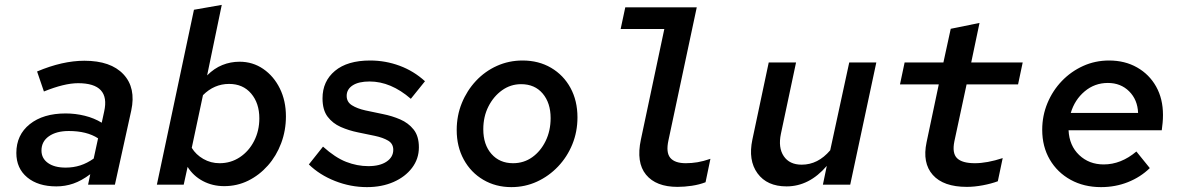

<svg xmlns="http://www.w3.org/2000/svg" viewBox="-20 -757 4840 787"><path d="M211 7Q136 7 91.5 -30Q47 -67 47 -130Q47 -204 102 -248Q157 -292 249 -292Q289 -292 327.5 -282.5Q366 -273 397 -254L407 -300Q433 -416 300 -416Q244 -416 160 -382L132 -464Q236 -508 326 -508Q434 -508 486 -452.5Q538 -397 518 -304L451 0H341L350 -43Q314 -16 280.5 -4.5Q247 7 211 7ZM150 -140Q150 -108 176.5 -89Q203 -70 249 -70Q281 -70 309 -79Q337 -88 364 -107L382 -190Q336 -220 262 -220Q211 -220 180.5 -198.5Q150 -177 150 -140Z M899 6Q851 6 811.5 -15Q772 -36 749 -73L733 0H623L775 -717L889 -737L829 -448Q858 -477 891.5 -490.5Q925 -504 962 -504Q1016 -504 1059 -474.5Q1102 -445 1127 -394.5Q1152 -344 1152 -280Q1152 -222 1132.5 -170Q1113 -118 1078 -78.5Q1043 -39 997.5 -16.5Q952 6 899 6ZM766 -151Q783 -123 813.5 -105.5Q844 -88 880 -88Q926 -88 963 -112.5Q1000 -137 1021.5 -179Q1043 -221 1043 -272Q1043 -334 1009.5 -373.5Q976 -413 919 -413Q858 -413 812 -367Z M1484 10Q1417 10 1353.5 -15Q1290 -40 1246 -83L1304 -156Q1354 -111 1399 -93.5Q1444 -76 1490 -76Q1537 -76 1564.5 -94.5Q1592 -113 1592 -143Q1592 -168 1571 -180.5Q1550 -193 1517 -200Q1484 -207 1447 -214.5Q1410 -222 1377 -236.5Q1344 -251 1323 -278.5Q1302 -306 1302 -354Q1302 -424 1353 -466.5Q1404 -509 1497 -509Q1560 -509 1618 -487.5Q1676 -466 1722 -424L1664 -352Q1582 -423 1495 -423Q1450 -423 1425.5 -407Q1401 -391 1401 -364Q1401 -339 1422.5 -325.5Q1444 -312 1477.5 -304.5Q1511 -297 1549 -289.5Q1587 -282 1620.5 -267.5Q1654 -253 1675.5 -226Q1697 -199 1697 -153Q1697 -106 1669 -69Q1641 -32 1593 -11Q1545 10 1484 10Z M2076 10Q2012 10 1961 -20Q1910 -50 1881 -103Q1852 -156 1852 -224Q1852 -283 1873 -334.5Q1894 -386 1931 -425.5Q1968 -465 2017 -487Q2066 -509 2122 -509Q2188 -509 2239 -479Q2290 -449 2318.5 -396.5Q2347 -344 2347 -276Q2347 -217 2326 -165.5Q2305 -114 2267.5 -74.5Q2230 -35 2181 -12.5Q2132 10 2076 10ZM2083 -88Q2127 -88 2161.5 -112.5Q2196 -137 2216.5 -179Q2237 -221 2237 -273Q2237 -335 2204.5 -373.5Q2172 -412 2116 -412Q2073 -412 2038 -387Q2003 -362 1982 -320.5Q1961 -279 1961 -227Q1961 -164 1994.5 -126Q2028 -88 2083 -88Z M2757 9Q2669 9 2628 -41Q2587 -91 2607 -185L2703 -638H2524L2543 -727H2836L2720 -182Q2709 -132 2727.5 -110Q2746 -88 2791 -88Q2815 -88 2839 -92Q2863 -96 2892 -106L2872 -10Q2846 0 2815.5 4.5Q2785 9 2757 9Z M3204 7Q3124 7 3085 -46.5Q3046 -100 3064 -185L3131 -501H3243L3181 -209Q3169 -152 3192.5 -117Q3216 -82 3266 -82Q3333 -82 3383 -141L3461 -501H3572L3465 0H3353L3369 -77Q3297 7 3204 7Z M3943 9Q3847 9 3803.5 -40Q3760 -89 3778 -174L3828 -411H3669L3688 -501H3847L3877 -639L3995 -663L3961 -501H4172L4153 -411H3942L3892 -178Q3882 -129 3903 -108.5Q3924 -88 3976 -88Q4026 -88 4090 -109L4070 -14Q4043 -4 4008.5 2.5Q3974 9 3943 9Z M4493 10Q4423 10 4368.5 -20Q4314 -50 4283 -103Q4252 -156 4252 -225Q4252 -283 4273.5 -334.5Q4295 -386 4332.5 -425Q4370 -464 4419.5 -486.5Q4469 -509 4526 -509Q4591 -509 4641 -480.5Q4691 -452 4719 -402Q4747 -352 4747 -286Q4747 -269 4745.5 -253.5Q4744 -238 4742 -223H4360Q4363 -160 4403.5 -121.5Q4444 -83 4504 -83Q4575 -83 4638 -136L4693 -68Q4655 -31 4603.5 -10.5Q4552 10 4493 10ZM4369 -294H4645Q4643 -348 4608.5 -382.5Q4574 -417 4521 -417Q4467 -417 4426 -382.5Q4385 -348 4369 -294Z"/></svg>

Font: Red Hat Mono Medium
Style: Italic
Weight: 500
Italic angle: -12°
Monospace: yes
Designer: Pentagram, MCKL
Foundry: Pentagram, MCKL
Version: Version 1.023; ttfautohint (v1.8.3)